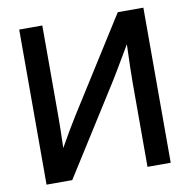

<svg xmlns="http://www.w3.org/2000/svg" viewBox="-81 -808 877 887"><g transform="rotate(-10 357.5 -364.0)"><path d="M648.9 0H540V-393.6Q540 -418 541 -464.1Q542 -510.3 544.4 -574.2Q507.8 -512.2 479.5 -464.6Q451.2 -417 435.5 -393.1L187 0H66.4V-727.5H174.8V-294.4Q174.8 -274.4 174.1 -233.6Q173.3 -192.9 171.9 -153.3Q193.8 -191.9 215.8 -229.5Q237.8 -267.1 251 -287.6L528.8 -727.5H648.9Z"/></g></svg>

Font: Inter Display Medium
Style: Regular
Weight: 500
Designer: Rasmus Andersson
Foundry: rsms
Version: Version 4.001;git-9221beed3